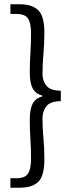

<svg xmlns="http://www.w3.org/2000/svg" viewBox="-20 -728 339 900"><path d="M72.8 151.9Q130.9 151.9 159.4 124.3Q188 96.7 188 19.5Q188 -35.2 183.6 -79.8Q179.2 -124.5 179.2 -174.8Q179.2 -204.6 196.5 -228.8Q213.9 -252.9 265.1 -253.9V-302.7Q213.9 -303.7 196.5 -327.6Q179.2 -351.6 179.2 -379.9Q179.2 -427.2 183.6 -475.6Q188 -523.9 188 -575.7Q188 -651.9 159.4 -679.9Q130.9 -708 72.8 -708H28.8V-662.6H57.1Q97.2 -662.6 111.3 -641.4Q125.5 -620.1 125.5 -570.8Q125.5 -526.9 122.6 -480.5Q119.6 -434.1 119.6 -388.2Q119.6 -340.3 132.6 -314.7Q145.5 -289.1 178.2 -279.8V-275.9Q145.5 -267.1 132.6 -241Q119.6 -214.8 119.6 -168Q119.6 -116.7 122.6 -74Q125.5 -31.2 125.5 15.1Q125.5 64 111.3 85.7Q97.2 107.4 57.1 107.4H28.8V151.9Z"/></svg>

Font: Varta Light
Style: Regular
Weight: 400
Version: Version 1.004